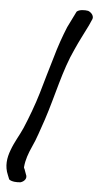

<svg xmlns="http://www.w3.org/2000/svg" viewBox="-59 -785 480 936"><g transform="rotate(5 181.5 -317.0)"><path d="M14 85 22 105C33 115 61 117 79 114C97 108 111 92 101 73L93 51V50C90 45 88 42 89 37C92 3 104 -30 118 -61C139 -105 152 -151 170 -201C210 -322 234 -448 284 -554C303 -597 325 -638 344 -677L355 -702C368 -722 350 -741 334 -747C318 -750 290 -750 278 -738C266 -713 253 -687 239 -659C220 -613 201 -559 186 -505C169 -447 151 -388 134 -327C117 -269 92 -203 70 -151C53 -112 32 -81 16 -37C2 0 -5 42 14 85Z"/></g></svg>

Font: Stray Cat
Style: BlkCn
Weight: 900
Version: Version 1.0